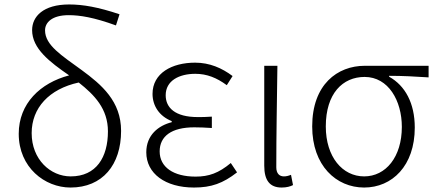

<svg xmlns="http://www.w3.org/2000/svg" viewBox="-20 -828 1955 861"><path d="M297 -37C206 -37 122 -113 122 -231C122 -344 200 -429 333 -458C404 -402 464 -340 464 -239C464 -123 412 -37 297 -37ZM516 -764C421 -796 352 -808 290 -808C174 -808 124 -754 124 -693C124 -610 203 -550 290 -490C161 -456 64 -364 64 -228C64 -77 181 13 296 13C440 13 523 -89 523 -241C523 -374 436 -448 346 -514C257 -579 182 -625 182 -692C182 -727 213 -760 288 -760C338 -760 401 -750 500 -714Z M850 13C928 13 980 -6 1043 -55L1015 -97C961 -52 917 -36 857 -36C757 -36 696 -79 696 -149C696 -217 749 -257 851 -257C876 -257 899 -256 930 -254V-305C903 -303 887 -303 867 -303C765 -303 723 -345 723 -401C723 -466 783 -497 856 -497C908 -497 952 -479 997 -446L1023 -487C975 -523 920 -547 855 -547C751 -547 664 -500 664 -407C664 -354 694 -307 750 -285V-280C691 -265 636 -223 636 -145C636 -50 721 13 850 13Z M1243 13C1266 13 1282 8 1294 2L1285 -44C1272 -39 1263 -37 1253 -37C1233 -37 1219 -50 1219 -78C1219 -225 1222 -379 1224 -533H1165V-85C1165 -19 1190 13 1243 13Z M1613 13C1738 13 1840 -84 1840 -256C1840 -365 1797 -444 1725 -484V-488C1786 -488 1840 -485 1902 -481V-533H1616C1493 -533 1380 -449 1380 -261C1380 -85 1488 13 1613 13ZM1613 -37C1516 -37 1441 -124 1441 -261C1441 -409 1517 -483 1615 -483C1722 -483 1782 -376 1782 -259C1782 -124 1710 -37 1613 -37Z"/></svg>

Font: Noto Sans CJK KR Light
Style: Regular
Weight: 300
Designer: Ryoko NISHIZUKA (kana & ideographs); Paul D. Hunt (Latin, Greek & Cyrillic); Wenlong ZHANG (bopomofo); Sandoll Communica
Foundry: Adobe Systems Incorporated
Version: Version 1.004;PS 1.004;hotconv 1.0.82;makeotf.lib2.5.63406